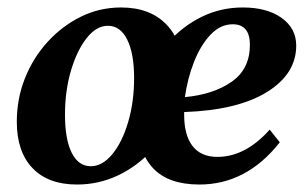

<svg xmlns="http://www.w3.org/2000/svg" viewBox="-20 -482 815 514"><path d="M186 12Q109 12 67 -32Q25 -76 25 -156Q25 -218 47 -273Q69 -328 108 -370.5Q147 -413 197 -437.5Q247 -462 304 -462Q381 -462 425 -417Q469 -372 469 -291Q469 -230 446.5 -175Q424 -120 385 -78Q346 -36 295 -12Q244 12 186 12ZM223 -37Q254 -37 280.5 -69Q307 -101 323 -155Q339 -209 339 -273Q339 -339 320.5 -376Q302 -413 269 -413Q238 -413 212 -380Q186 -347 170 -293Q154 -239 154 -175Q154 -109 172 -73Q190 -37 223 -37ZM514 12Q431 12 390 -31.5Q349 -75 349 -155Q349 -215 370.5 -270Q392 -325 430.5 -368.5Q469 -412 520 -437Q571 -462 630 -462Q695 -462 734 -434Q773 -406 773 -360Q773 -284 694.5 -235.5Q616 -187 473 -182Q473 -179 473 -175Q473 -120 495.5 -91Q518 -62 562 -62Q637 -62 702 -135L729 -101Q640 12 514 12ZM603 -417Q570 -417 543.5 -389Q517 -361 499.5 -316.5Q482 -272 475 -222Q551 -229 600 -263Q649 -297 649 -362Q649 -417 603 -417Z"/></svg>

Font: Petrona
Style: Bold Italic
Weight: 700
Italic angle: -9°
Designer: Ringo R. Seeber
Foundry: Ringo R. Seeber
Version: Version 2.001; ttfautohint (v1.8.3)